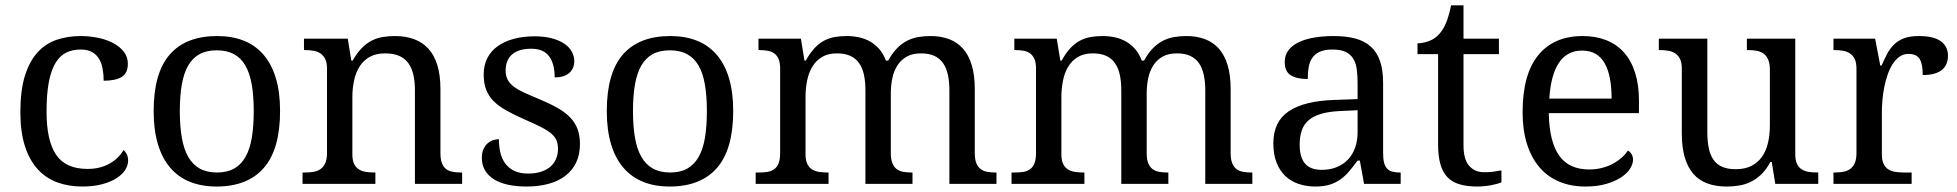

<svg xmlns="http://www.w3.org/2000/svg" viewBox="-20 -679 7228 709"><path d="M283.2 9.8Q233.4 9.8 191.4 -5.6Q149.4 -21 119.1 -54.2Q88.9 -87.4 72 -139.4Q55.2 -191.4 55.2 -265.1Q55.2 -345.2 72 -399.2Q88.9 -453.1 118.9 -485.8Q148.9 -518.6 189.7 -532.2Q230.5 -545.9 277.8 -545.9Q309.1 -545.9 340.1 -539.8Q371.1 -533.7 396 -521Q420.9 -508.3 436.5 -489Q452.1 -469.7 452.1 -443.8Q452.1 -409.2 429.7 -395Q407.2 -380.9 362.8 -380.9Q362.8 -404.3 358.9 -425.3Q355 -446.3 345.5 -462.2Q335.9 -478 319.6 -487.1Q303.2 -496.1 277.8 -496.1Q249 -496.1 225.8 -485.4Q202.6 -474.6 186 -448.2Q169.4 -421.9 160.6 -377.4Q151.9 -333 151.9 -266.1Q151.9 -159.7 187.3 -107.4Q222.7 -55.2 303.2 -55.2Q349.6 -55.2 384.3 -74.7Q418.9 -94.2 436 -125Q443.4 -119.1 448.2 -109.4Q453.1 -99.6 453.1 -85.9Q453.1 -68.8 442.4 -51.8Q431.6 -34.7 410.4 -21Q389.2 -7.3 357.4 1.2Q325.7 9.8 283.2 9.8Z M1014.2 -269Q1014.2 -127.9 954.3 -59.1Q894.5 9.8 779.3 9.8Q725.1 9.8 682.1 -7.3Q639.2 -24.4 609.1 -59.1Q579.1 -93.8 563.2 -146.2Q547.4 -198.7 547.4 -269Q547.4 -409.2 606.7 -477.5Q666 -545.9 782.2 -545.9Q836.4 -545.9 879.4 -529.1Q922.4 -512.2 952.4 -477.8Q982.4 -443.4 998.3 -391.4Q1014.2 -339.4 1014.2 -269ZM644 -269Q644 -213.4 651.4 -170.9Q658.7 -128.4 675 -99.9Q691.4 -71.3 717.5 -56.6Q743.7 -42 781.2 -42Q818.8 -42 844.7 -56.6Q870.6 -71.3 886.7 -99.9Q902.8 -128.4 909.9 -170.9Q917 -213.4 917 -269Q917 -324.7 909.7 -366.7Q902.3 -408.7 886.2 -436.8Q870.1 -464.8 844 -479Q817.9 -493.2 780.3 -493.2Q742.7 -493.2 716.8 -479Q690.9 -464.8 674.8 -436.8Q658.7 -408.7 651.4 -366.7Q644 -324.7 644 -269Z M1366.2 -42V0H1097.2V-42H1105.5Q1122.6 -42 1137.5 -44.4Q1152.3 -46.9 1163.3 -54.4Q1174.3 -62 1180.9 -76.2Q1187.5 -90.3 1187.5 -113.8V-425.8Q1187.5 -447.8 1180.9 -461.2Q1174.3 -474.6 1163.1 -481.9Q1151.9 -489.3 1137 -491.7Q1122.1 -494.1 1105.5 -494.1H1102.5V-536.1H1264.2L1277.3 -455.1H1282.2Q1297.9 -482.9 1315.2 -500.7Q1332.5 -518.6 1351.8 -528.6Q1371.1 -538.6 1392.8 -542.2Q1414.6 -545.9 1438.5 -545.9Q1478 -545.9 1509 -534.4Q1540 -522.9 1561.8 -499.3Q1583.5 -475.6 1595 -438.5Q1606.4 -401.4 1606.4 -350.1V-113.8Q1606.4 -90.3 1612.1 -76.2Q1617.7 -62 1627.9 -54.4Q1638.2 -46.9 1652.3 -44.4Q1666.5 -42 1683.1 -42H1686.5V0H1512.2V-345.2Q1512.2 -377.9 1506.3 -403.3Q1500.5 -428.7 1487.5 -446.3Q1474.6 -463.9 1453.6 -472.9Q1432.6 -481.9 1402.3 -481.9Q1368.2 -481.9 1345 -468.8Q1321.8 -455.6 1307.6 -433.1Q1293.5 -410.6 1287.4 -381.3Q1281.2 -352.1 1281.2 -319.8V-108.9Q1281.2 -86.9 1287.8 -73.5Q1294.4 -60.1 1305.7 -53.2Q1316.9 -46.4 1331.8 -44.2Q1346.7 -42 1363.3 -42Z M1924.3 9.8Q1886.7 9.8 1856.2 3.2Q1825.7 -3.4 1804.2 -16.8Q1782.7 -30.3 1771 -50Q1759.3 -69.8 1759.3 -96.2Q1759.3 -116.2 1765.9 -129.6Q1772.5 -143.1 1782 -150.9Q1791.5 -158.7 1802.5 -161.9Q1813.5 -165 1822.3 -165Q1822.3 -138.7 1827.6 -115.7Q1833 -92.8 1845.7 -75.4Q1858.4 -58.1 1879.2 -48.1Q1899.9 -38.1 1930.2 -38.1Q1957 -38.1 1977.5 -44.7Q1998 -51.3 2012 -63.2Q2025.9 -75.2 2033.2 -92Q2040.5 -108.9 2040.5 -128.9Q2040.5 -147.5 2034.9 -160.9Q2029.3 -174.3 2015.4 -186Q2001.5 -197.8 1977.5 -210Q1953.6 -222.2 1917.5 -237.8Q1878.9 -254.9 1850.3 -270.8Q1821.8 -286.6 1803.2 -305.2Q1784.7 -323.7 1775.4 -347.4Q1766.1 -371.1 1766.1 -403.8Q1766.1 -438 1779.5 -464.4Q1793 -490.7 1817.9 -508.5Q1842.8 -526.4 1877.4 -535.6Q1912.1 -544.9 1954.6 -544.9Q1990.2 -544.9 2017.6 -537.6Q2044.9 -530.3 2063.5 -517.8Q2082 -505.4 2091.3 -488.5Q2100.6 -471.7 2100.6 -453.1Q2100.6 -425.8 2081.8 -409.4Q2063 -393.1 2028.3 -393.1Q2028.3 -443.4 2007.6 -471.2Q1986.8 -499 1942.4 -499Q1917 -499 1898.9 -493.2Q1880.9 -487.3 1869.4 -476.6Q1857.9 -465.8 1852.5 -451.2Q1847.2 -436.5 1847.2 -418.9Q1847.2 -399.9 1854 -386Q1860.8 -372.1 1875.7 -360.4Q1890.6 -348.6 1914.3 -337.6Q1938 -326.7 1971.2 -313Q2010.7 -296.4 2039.1 -280.3Q2067.4 -264.2 2085.7 -245.1Q2104 -226.1 2112.8 -202.1Q2121.6 -178.2 2121.6 -147Q2121.6 -107.9 2107.4 -78.6Q2093.3 -49.3 2067.4 -29.5Q2041.5 -9.8 2005.1 0Q1968.8 9.8 1924.3 9.8Z M2687.5 -269Q2687.5 -127.9 2627.7 -59.1Q2567.9 9.8 2452.6 9.8Q2398.4 9.8 2355.5 -7.3Q2312.5 -24.4 2282.5 -59.1Q2252.4 -93.8 2236.6 -146.2Q2220.7 -198.7 2220.7 -269Q2220.7 -409.2 2280 -477.5Q2339.4 -545.9 2455.6 -545.9Q2509.8 -545.9 2552.7 -529.1Q2595.7 -512.2 2625.7 -477.8Q2655.8 -443.4 2671.6 -391.4Q2687.5 -339.4 2687.5 -269ZM2317.4 -269Q2317.4 -213.4 2324.7 -170.9Q2332 -128.4 2348.4 -99.9Q2364.7 -71.3 2390.9 -56.6Q2417 -42 2454.6 -42Q2492.2 -42 2518.1 -56.6Q2543.9 -71.3 2560.1 -99.9Q2576.2 -128.4 2583.3 -170.9Q2590.3 -213.4 2590.3 -269Q2590.3 -324.7 2583 -366.7Q2575.7 -408.7 2559.6 -436.8Q2543.5 -464.8 2517.3 -479Q2491.2 -493.2 2453.6 -493.2Q2416 -493.2 2390.1 -479Q2364.3 -464.8 2348.1 -436.8Q2332 -408.7 2324.7 -366.7Q2317.4 -324.7 2317.4 -269Z M3039.6 -42V0H2770.5V-42H2783.7Q2800.8 -42 2814.9 -44.4Q2829.1 -46.9 2839.4 -54.4Q2849.6 -62 2855.2 -76.2Q2860.8 -90.3 2860.8 -113.8V-425.8Q2860.8 -447.8 2855 -461.2Q2849.1 -474.6 2838.9 -481.9Q2828.6 -489.3 2814.5 -491.7Q2800.3 -494.1 2783.7 -494.1H2780.8V-536.1H2937.5L2950.7 -455.1H2955.6Q2970.7 -482.9 2987.3 -500.7Q3003.9 -518.6 3022.7 -528.6Q3041.5 -538.6 3062.3 -542.2Q3083 -545.9 3106.4 -545.9Q3130.9 -545.9 3152.8 -541Q3174.8 -536.1 3193.6 -525.4Q3212.4 -514.6 3227.3 -497.3Q3242.2 -480 3251.5 -455.1H3259.8Q3274.9 -482.9 3292.5 -500.7Q3310.1 -518.6 3329.8 -528.6Q3349.6 -538.6 3371.3 -542.2Q3393.1 -545.9 3416.5 -545.9Q3454.6 -545.9 3484.9 -534.4Q3515.1 -522.9 3536.1 -499.3Q3557.1 -475.6 3568.4 -438.5Q3579.6 -401.4 3579.6 -350.1V-113.8Q3579.6 -90.3 3585.4 -76.2Q3591.3 -62 3601.6 -54.4Q3611.8 -46.9 3626 -44.4Q3640.1 -42 3656.7 -42H3659.7V0H3485.8V-345.2Q3485.8 -377.9 3480.2 -403.3Q3474.6 -428.7 3462.2 -446.3Q3449.7 -463.9 3429.7 -472.9Q3409.7 -481.9 3380.9 -481.9Q3349.6 -481.9 3328.4 -470Q3307.1 -458 3293.9 -437.5Q3280.8 -417 3275.1 -390.1Q3269.5 -363.3 3269.5 -333V-113.8Q3269.5 -90.3 3275.4 -76.2Q3281.2 -62 3291.5 -54.4Q3301.8 -46.9 3315.9 -44.4Q3330.1 -42 3346.7 -42H3349.6V0H3175.8V-345.2Q3175.8 -377.9 3170.2 -403.3Q3164.6 -428.7 3152.1 -446.3Q3139.6 -463.9 3119.6 -472.9Q3099.6 -481.9 3070.8 -481.9Q3038.1 -481.9 3015.9 -468.8Q2993.7 -455.6 2980 -433.1Q2966.3 -410.6 2960.4 -381.3Q2954.6 -352.1 2954.6 -319.8V-108.9Q2954.6 -86.9 2961.2 -73.5Q2967.8 -60.1 2979 -53.2Q2990.2 -46.4 3005.1 -44.2Q3020 -42 3036.6 -42Z M3984.4 -42V0H3715.3V-42H3728.5Q3745.6 -42 3759.8 -44.4Q3773.9 -46.9 3784.2 -54.4Q3794.4 -62 3800 -76.2Q3805.7 -90.3 3805.7 -113.8V-425.8Q3805.7 -447.8 3799.8 -461.2Q3793.9 -474.6 3783.7 -481.9Q3773.4 -489.3 3759.3 -491.7Q3745.1 -494.1 3728.5 -494.1H3725.6V-536.1H3882.3L3895.5 -455.1H3900.4Q3915.5 -482.9 3932.1 -500.7Q3948.7 -518.6 3967.5 -528.6Q3986.3 -538.6 4007.1 -542.2Q4027.8 -545.9 4051.3 -545.9Q4075.7 -545.9 4097.7 -541Q4119.6 -536.1 4138.4 -525.4Q4157.2 -514.6 4172.1 -497.3Q4187 -480 4196.3 -455.1H4204.6Q4219.7 -482.9 4237.3 -500.7Q4254.9 -518.6 4274.7 -528.6Q4294.4 -538.6 4316.2 -542.2Q4337.9 -545.9 4361.3 -545.9Q4399.4 -545.9 4429.7 -534.4Q4460 -522.9 4481 -499.3Q4502 -475.6 4513.2 -438.5Q4524.4 -401.4 4524.4 -350.1V-113.8Q4524.4 -90.3 4530.3 -76.2Q4536.1 -62 4546.4 -54.4Q4556.6 -46.9 4570.8 -44.4Q4585 -42 4601.6 -42H4604.5V0H4430.7V-345.2Q4430.7 -377.9 4425 -403.3Q4419.4 -428.7 4407 -446.3Q4394.5 -463.9 4374.5 -472.9Q4354.5 -481.9 4325.7 -481.9Q4294.4 -481.9 4273.2 -470Q4252 -458 4238.8 -437.5Q4225.6 -417 4220 -390.1Q4214.4 -363.3 4214.4 -333V-113.8Q4214.4 -90.3 4220.2 -76.2Q4226.1 -62 4236.3 -54.4Q4246.6 -46.9 4260.7 -44.4Q4274.9 -42 4291.5 -42H4294.4V0H4120.6V-345.2Q4120.6 -377.9 4115 -403.3Q4109.4 -428.7 4096.9 -446.3Q4084.5 -463.9 4064.5 -472.9Q4044.4 -481.9 4015.6 -481.9Q3982.9 -481.9 3960.7 -468.8Q3938.5 -455.6 3924.8 -433.1Q3911.1 -410.6 3905.3 -381.3Q3899.4 -352.1 3899.4 -319.8V-108.9Q3899.4 -86.9 3906 -73.5Q3912.6 -60.1 3923.8 -53.2Q3935.1 -46.4 3950 -44.2Q3964.8 -42 3981.4 -42Z M4779.3 -145Q4779.3 -98.1 4799.1 -75Q4818.8 -51.8 4860.4 -51.8Q4890.6 -51.8 4915.3 -61.5Q4939.9 -71.3 4957.3 -89.4Q4974.6 -107.4 4983.9 -133.3Q4993.2 -159.2 4993.2 -190.9V-272L4929.2 -269Q4886.7 -267.1 4858.2 -258.5Q4829.6 -250 4812 -234.6Q4794.4 -219.2 4786.9 -196.8Q4779.3 -174.3 4779.3 -145ZM4900.4 -496.1Q4871.6 -496.1 4853.8 -488Q4835.9 -480 4825.9 -465.3Q4815.9 -450.7 4812.5 -430.7Q4809.1 -410.6 4809.1 -387.2Q4767.6 -387.2 4745.8 -401.4Q4724.1 -415.5 4724.1 -450.2Q4724.1 -476.1 4738.3 -494.1Q4752.4 -512.2 4777.1 -523.7Q4801.8 -535.2 4834.5 -540.5Q4867.2 -545.9 4904.3 -545.9Q4950.2 -545.9 4984.4 -536.9Q5018.6 -527.8 5041.5 -507.3Q5064.5 -486.8 5075.9 -453.9Q5087.4 -420.9 5087.4 -373V-113.8Q5087.4 -92.8 5090.8 -79.1Q5094.2 -65.4 5101.6 -57.1Q5108.9 -48.8 5120.8 -45.4Q5132.8 -42 5149.4 -42H5152.3V0H5017.1L5001.5 -85.9H4993.2Q4977.5 -64.9 4962.9 -47.4Q4948.2 -29.8 4930.7 -17.1Q4913.1 -4.4 4890.9 2.7Q4868.7 9.8 4837.4 9.8Q4804.2 9.8 4775.6 0.2Q4747.1 -9.3 4726.3 -29.1Q4705.6 -48.8 4693.8 -78.9Q4682.1 -108.9 4682.1 -149.9Q4682.1 -229.5 4738.8 -268.1Q4795.4 -306.6 4910.2 -310.1L4993.2 -313V-373Q4993.2 -399.9 4990.2 -422.6Q4987.3 -445.3 4977.5 -461.7Q4967.8 -478 4949.5 -487.1Q4931.2 -496.1 4900.4 -496.1Z M5460.4 -43Q5478.5 -43 5493.7 -44.9Q5508.8 -46.9 5524.4 -49.8V-5.9Q5518.1 -2.9 5507.8 0Q5497.6 2.9 5485.6 5.1Q5473.6 7.3 5460.4 8.5Q5447.3 9.8 5435.5 9.8Q5397.5 9.8 5370.1 1.7Q5342.8 -6.3 5325.2 -24.4Q5307.6 -42.5 5299.1 -72.3Q5290.5 -102.1 5290.5 -145V-479H5214.4V-519Q5232.4 -519 5254.2 -526.4Q5275.9 -533.7 5292.5 -550.8Q5309.6 -569.3 5320.1 -595Q5330.6 -620.6 5338.4 -659.2H5384.3V-536.1H5515.1V-479H5384.3V-142.1Q5384.3 -90.8 5405 -66.9Q5425.8 -43 5460.4 -43Z M5822.3 -492.2Q5766.6 -492.2 5736.6 -447Q5706.5 -401.9 5701.2 -314.9H5931.2Q5931.2 -354.5 5925.3 -387.2Q5919.4 -419.9 5906.7 -443.4Q5894 -466.8 5873.3 -479.5Q5852.5 -492.2 5822.3 -492.2ZM5834.5 9.8Q5780.3 9.8 5737.1 -8.5Q5693.8 -26.9 5664.1 -62Q5634.3 -97.2 5618.4 -148.2Q5602.5 -199.2 5602.5 -264.2Q5602.5 -404.3 5660.2 -475.1Q5717.8 -545.9 5824.2 -545.9Q5872.6 -545.9 5911.1 -530.8Q5949.7 -515.6 5976.6 -485.6Q6003.4 -455.6 6017.8 -410.9Q6032.2 -366.2 6032.2 -307.1V-261.2H5699.2Q5700.2 -206.5 5710.2 -167.2Q5720.2 -127.9 5739 -102.5Q5757.8 -77.1 5785.2 -65.2Q5812.5 -53.2 5848.1 -53.2Q5874 -53.2 5896.2 -59.1Q5918.5 -64.9 5936.5 -74.7Q5954.6 -84.5 5968.5 -96.9Q5982.4 -109.4 5991.2 -123Q5998 -120.1 6004.2 -110.8Q6010.3 -101.6 6010.3 -88.9Q6010.3 -73.7 5999.5 -56.4Q5988.8 -39.1 5966.8 -24.4Q5944.8 -9.8 5911.9 0Q5878.9 9.8 5834.5 9.8Z M6609.4 -108.9Q6609.4 -86.9 6616 -73.5Q6622.6 -60.1 6633.8 -53.2Q6645 -46.4 6659.9 -44.2Q6674.8 -42 6691.4 -42H6694.3V0H6535.6L6522.5 -81.1H6517.6Q6502.4 -52.7 6484.1 -35.2Q6465.8 -17.6 6445.3 -7.6Q6424.8 2.4 6402.3 6.1Q6379.9 9.8 6355.5 9.8Q6315.9 9.8 6285.2 -1.5Q6254.4 -12.7 6233.4 -36.6Q6212.4 -60.5 6201.4 -97.7Q6190.4 -134.8 6190.4 -186V-425.8Q6190.4 -447.8 6183.8 -461.2Q6177.2 -474.6 6166 -481.9Q6154.8 -489.3 6139.9 -491.7Q6125 -494.1 6108.4 -494.1H6105.5V-536.1H6284.7V-190.9Q6284.7 -158.2 6289.8 -132.8Q6294.9 -107.4 6306.9 -89.8Q6318.8 -72.3 6339.1 -63.2Q6359.4 -54.2 6389.6 -54.2Q6422.9 -54.2 6446.5 -65.9Q6470.2 -77.6 6485.6 -98.9Q6501 -120.1 6508.3 -149.9Q6515.6 -179.7 6515.6 -215.8V-421.9Q6515.6 -445.3 6509 -459.7Q6502.4 -474.1 6491.5 -481.7Q6480.5 -489.3 6465.6 -491.7Q6450.7 -494.1 6433.6 -494.1H6430.7V-536.1H6609.4Z M7039.1 0H6750.5V-42H6753.4Q6770.5 -42 6785.4 -44.4Q6800.3 -46.9 6811.3 -54.4Q6822.3 -62 6828.9 -76.2Q6835.4 -90.3 6835.4 -113.8V-425.8Q6835.4 -447.8 6828.9 -461.2Q6822.3 -474.6 6811 -481.9Q6799.8 -489.3 6784.9 -491.7Q6770 -494.1 6753.4 -494.1H6750.5V-536.1H6904.3L6923.3 -437H6928.2Q6938 -459.5 6948.2 -479.2Q6958.5 -499 6973.4 -513.9Q6988.3 -528.8 7010.3 -537.4Q7032.2 -545.9 7065.4 -545.9Q7120.1 -545.9 7146.7 -526.9Q7173.3 -507.8 7173.3 -473.1Q7173.3 -457.5 7168.2 -444.3Q7163.1 -431.2 7151.9 -421.6Q7140.6 -412.1 7123 -407Q7105.5 -401.9 7080.1 -401.9Q7080.1 -443.4 7068.4 -461.7Q7056.6 -480 7027.3 -480Q7008.8 -480 6994.1 -469.5Q6979.5 -459 6968.5 -441.7Q6957.5 -424.3 6950 -401.9Q6942.4 -379.4 6937.7 -355.7Q6933.1 -332 6931.2 -308.6Q6929.2 -285.2 6929.2 -266.1V-108.9Q6929.2 -86.9 6935.8 -73.5Q6942.4 -60.1 6953.6 -53.2Q6964.8 -46.4 6979.7 -44.2Q6994.6 -42 7011.2 -42H7039.1Z"/></svg>

Font: Sahl Naskh
Style: Regular
Weight: 400
Designer: Pascal Zoghbi
Version: Version 1.001